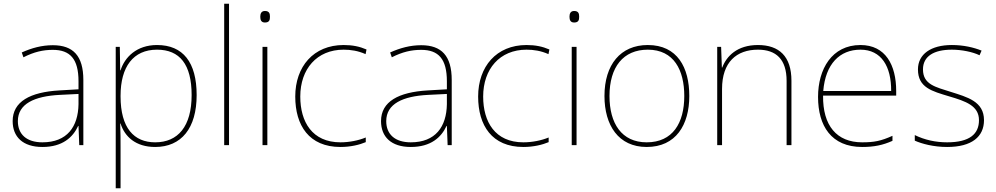

<svg xmlns="http://www.w3.org/2000/svg" viewBox="-20 -780 5356 1032"><path d="M264 -537C205 -537 150 -522 97 -498L106 -472C163 -501 211 -512 264 -512C357 -512 402 -463 402 -343V-300L299 -294C142 -285 48 -234 48 -129C48 -45 102 10 208 10C316 10 372 -42 400 -103H402L406 0H428V-350C428 -480 373 -537 264 -537ZM301 -270 402 -275V-220C400 -99 341 -15 208 -15C123 -15 76 -58 76 -129C76 -222 165 -263 301 -270Z M824 -538C714 -538 650 -472 628 -402H626L624 -528H602V232H628V15C628 -27 628 -71 626 -116H628C650 -46 709 10 814 10C955 10 1037 -91 1037 -269C1037 -445 964 -538 824 -538ZM824 -513C946 -513 1010 -434 1010 -269C1010 -101 937 -15 814 -15C700 -15 628 -92 628 -262V-265C628 -421 696 -513 824 -513Z M1211 0V-760H1185V0Z M1404 -721C1384 -721 1379 -706 1379 -690C1379 -673 1384 -659 1404 -659C1428 -659 1431 -673 1431 -690C1431 -706 1428 -721 1404 -721ZM1417 -528H1391V0H1417Z M1810 10C1865 10 1913 -2 1946 -16V-41C1907 -25 1858 -15 1810 -15C1658 -15 1594 -125 1594 -261C1594 -409 1683 -513 1827 -513C1865 -513 1905 -507 1945 -489L1950 -514C1913 -530 1875 -538 1827 -538C1665 -538 1567 -422 1567 -261C1567 -106 1641 10 1810 10Z M2244 -537C2185 -537 2130 -522 2077 -498L2086 -472C2143 -501 2191 -512 2244 -512C2337 -512 2382 -463 2382 -343V-300L2279 -294C2122 -285 2028 -234 2028 -129C2028 -45 2082 10 2188 10C2296 10 2352 -42 2380 -103H2382L2386 0H2408V-350C2408 -480 2353 -537 2244 -537ZM2281 -270 2382 -275V-220C2380 -99 2321 -15 2188 -15C2103 -15 2056 -58 2056 -129C2056 -222 2145 -263 2281 -270Z M2793 10C2848 10 2896 -2 2929 -16V-41C2890 -25 2841 -15 2793 -15C2641 -15 2577 -125 2577 -261C2577 -409 2666 -513 2810 -513C2848 -513 2888 -507 2928 -489L2933 -514C2896 -530 2858 -538 2810 -538C2648 -538 2550 -422 2550 -261C2550 -106 2624 10 2793 10Z M3066 -721C3046 -721 3041 -706 3041 -690C3041 -673 3046 -659 3066 -659C3090 -659 3093 -673 3093 -690C3093 -706 3090 -721 3066 -721ZM3079 -528H3053V0H3079Z M3685 -264C3685 -417 3621 -538 3462 -538C3315 -538 3229 -432 3229 -264C3229 -107 3304 10 3456 10C3613 10 3685 -109 3685 -264ZM3256 -264C3256 -420 3330 -513 3462 -513C3603 -513 3658 -402 3658 -264C3658 -119 3596 -15 3456 -15C3321 -15 3256 -117 3256 -264Z M4054 -538C3942 -538 3885 -478 3862 -417H3860L3856 -528H3835V0H3861V-302C3861 -446 3939 -513 4054 -513C4151 -513 4208 -462 4208 -345V0H4234V-346C4234 -477 4168 -538 4054 -538Z M4605 -538C4451 -538 4377 -408 4377 -259C4377 -104 4448 10 4614 10C4678 10 4726 0 4777 -23V-50C4715 -22 4678 -15 4614 -15C4477 -15 4402 -105 4404 -266H4797V-291C4797 -430 4740 -538 4605 -538ZM4605 -513C4717 -513 4771 -423 4770 -291H4405C4417 -436 4493 -513 4605 -513Z M5269 -134C5269 -235 5179 -258 5091 -286C5010 -312 4941 -325 4941 -407C4941 -478 5000 -513 5096 -513C5149 -513 5208 -501 5245 -483L5256 -508C5214 -525 5159 -538 5096 -538C4984 -538 4914 -489 4914 -407C4914 -309 4989 -290 5082 -262C5170 -236 5242 -212 5242 -134C5242 -60 5192 -15 5071 -15C5009 -15 4950 -28 4897 -54V-24C4935 -7 4998 10 5071 10C5203 10 5269 -45 5269 -134Z"/></svg>

Font: Noto Sans Gurmukhi Thin
Style: Regular
Weight: 100
Designer: Jelle Bosma - Monotype Design Team
Foundry: Monotype Imaging Inc.
Version: Version 2.004